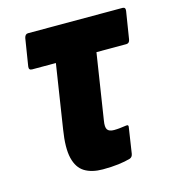

<svg xmlns="http://www.w3.org/2000/svg" viewBox="-83 -565 571 640"><g transform="rotate(-15 203.0 -245.5)"><path d="M195 6Q157 6 132.5 -9Q108 -24 99.5 -59.5Q91 -95 101 -157L135 -377H53Q41 -377 43 -390L58 -484Q61 -497 71 -497H397Q408 -497 406 -484L391 -390Q389 -377 378 -377H275L240 -151Q236 -128 242 -119.5Q248 -111 265 -111Q275 -111 287.5 -112.5Q300 -114 307 -115Q317 -117 314 -105L301 -19Q299 -8 290 -5Q273 0 249 3Q225 6 195 6Z"/></g></svg>

Font: Sofia Sans Extra Condensed Black
Style: Italic
Weight: 900
Italic angle: -9°
Version: Version 4.100